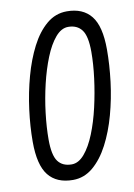

<svg xmlns="http://www.w3.org/2000/svg" viewBox="-83 -764 578 827"><g transform="rotate(-10 206.5 -350.0)"><path d="M169 10Q98 10 62 -35Q26 -80 26 -182Q26 -249 35.5 -322Q45 -395 64 -464Q83 -533 111.5 -588.5Q140 -644 179 -677Q218 -710 268 -710Q338 -710 374 -665Q410 -620 410 -518Q410 -451 401 -378Q392 -305 373 -236Q354 -167 325 -111.5Q296 -56 257 -23Q218 10 169 10ZM175 -57Q205 -57 231 -87.5Q257 -118 277.5 -169Q298 -220 312 -281Q326 -342 334 -404.5Q342 -467 342 -520Q342 -589 321.5 -616Q301 -643 262 -643Q232 -643 206 -612.5Q180 -582 159.5 -531Q139 -480 124.5 -419Q110 -358 102.5 -295.5Q95 -233 95 -180Q95 -111 115 -84Q135 -57 175 -57Z"/></g></svg>

Font: Georama Condensed
Style: Italic
Weight: 400
Width: 3
Italic angle: -9°
Designer: Jean-Baptiste Levee
Foundry: Production Type
Version: Version 1.000